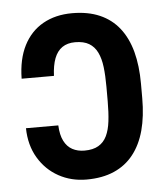

<svg xmlns="http://www.w3.org/2000/svg" viewBox="-45 -579 551 630"><g transform="rotate(-5 231.0 -264.0)"><path d="M31.7 -175.3H138.2Q139.6 -143.6 149.7 -123.8Q159.7 -104 177 -94.7Q194.3 -85.4 216.8 -85.4Q245.1 -85.4 262.9 -95.9Q280.8 -106.4 290.3 -126.2Q299.8 -146 303.2 -174.6Q306.6 -203.1 306.6 -240.2V-288.1Q306.6 -324.2 303.2 -352.8Q299.8 -381.3 290 -401.4Q280.3 -421.4 262.7 -431.9Q245.1 -442.4 216.8 -442.4Q191.4 -442.4 174.3 -430.7Q157.2 -418.9 148.4 -395.8Q139.6 -372.6 138.2 -338.4H31.7Q32.7 -402.8 55.4 -447.3Q78.1 -491.7 119.1 -514.9Q160.2 -538.1 215.3 -538.1Q267.6 -538.1 306.2 -521.2Q344.7 -504.4 370.1 -472.2Q395.5 -439.9 408 -393.6Q420.4 -347.2 420.4 -288.1V-240.2Q420.4 -180.7 408 -134.5Q395.5 -88.4 370.1 -56.2Q344.7 -23.9 306.2 -7.1Q267.6 9.8 215.3 9.8Q165 9.8 123.8 -12.9Q82.5 -35.6 57.6 -77.4Q32.7 -119.1 31.7 -175.3Z"/></g></svg>

Font: Roboto Condensed Medium
Style: Regular
Weight: 500
Designer: Christian Robertson
Foundry: Google
Version: Version 3.0